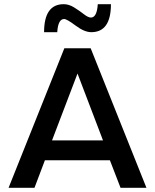

<svg xmlns="http://www.w3.org/2000/svg" viewBox="-20 -899 743 919"><path d="M681 0H557L506 -132H195L145 0H21L288 -668H414ZM473 -227 351 -547 229 -227ZM417 -745Q384 -745 342 -776.5Q300 -808 287 -808Q258 -808 254 -745H191Q191 -879 285 -879Q310 -879 335.5 -863Q361 -847 381.5 -831Q402 -815 415 -815Q444 -815 448 -879H511Q511 -745 417 -745Z"/></svg>

Font: Celebes SemiBold
Style: Regular
Weight: 600
Designer: Anugrah Pasau
Foundry: Lafontype
Version: Version 1.000